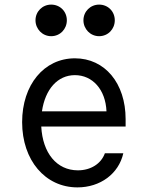

<svg xmlns="http://www.w3.org/2000/svg" viewBox="-20 -803 640 833"><path d="M159 -254H525V-286C525 -442 435 -550 305 -550C171 -550 76 -435 76 -273C76 -108 176 10 316 10C415 10 495 -49 515 -138H435C419 -93 374 -64 318 -64C226 -64 165 -139 159 -254ZM305 -477C381 -477 438 -415 442 -320H162C176 -416 230 -477 305 -477ZM134 -715C134 -677 164 -646 202 -646C241 -646 270 -677 270 -715C270 -753 241 -783 202 -783C164 -783 134 -753 134 -715ZM342 -715C342 -677 372 -646 410 -646C449 -646 478 -677 478 -715C478 -753 449 -783 410 -783C372 -783 342 -753 342 -715Z"/></svg>

Font: CommitMono
Style: 400Regular
Weight: 400
Monospace: yes
Designer: Eigil Nikolajsen
Foundry: Eigil Nikolajsen
Version: Version 1.143